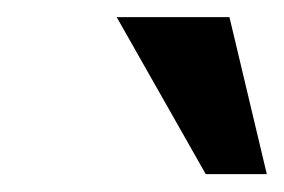

<svg xmlns="http://www.w3.org/2000/svg" viewBox="-20 -800 327 221"><path d="M287.1 -599.6H216.8L114.3 -780.3H244.1Z"/></svg>

Font: FreeUniversal
Style: BoldItalic
Weight: 700
Italic angle: -11°
Version: Version 1.001 March 22, 2017